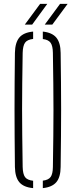

<svg xmlns="http://www.w3.org/2000/svg" viewBox="-20 -967 390 991"><path d="M151 4Q102 -0.5 80 -26.2Q58 -52 57 -105Q56 -191.5 55.5 -263.8Q55 -336 55 -403.2Q55 -470.5 55.5 -541Q56 -611.5 57 -694Q58 -747.5 80 -773.5Q102 -799.5 151 -804V-766Q120.5 -762.5 109.2 -746.5Q98 -730.5 97 -694Q95.5 -606.5 94.8 -537.5Q94 -468.5 94 -404.2Q94 -340 94.8 -268.8Q95.5 -197.5 97 -105Q98 -68.5 109.2 -53Q120.5 -37.5 151 -34ZM201 4V-34.5Q230.5 -38 241.5 -53.8Q252.5 -69.5 253 -105Q254.5 -194.5 255.2 -264.8Q256 -335 256 -399.2Q256 -463.5 255.2 -533.8Q254.5 -604 253 -694Q252.5 -729.5 241.5 -745.8Q230.5 -762 201 -765.5V-804Q249 -799 270.8 -772.8Q292.5 -746.5 293 -694Q294 -611.5 294.8 -541Q295.5 -470.5 295.5 -403.2Q295.5 -336 294.8 -263.8Q294 -191.5 293 -105Q292.5 -52.5 270.8 -26.8Q249 -1 201 4ZM108 -840 187 -947H224L146 -840ZM211 -840 290 -947H329L250 -840Z"/></svg>

Font: Big Shoulders Stencil Text SC Thin
Style: Regular
Weight: 100
Designer: Patric King
Foundry: XO Type Co
Version: Version 2.001